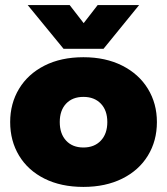

<svg xmlns="http://www.w3.org/2000/svg" viewBox="-20 -720 657 755"><path d="M89 -700H254L309 -629L364 -700H527L387 -528H230ZM20 -240Q20 -313 55 -371Q90 -429 155 -462Q220 -495 308 -495Q395 -495 460.5 -462Q526 -429 561.5 -371Q597 -313 597 -240Q597 -166 561.5 -108Q526 -50 460.5 -17.5Q395 15 308 15Q220 15 155 -17.5Q90 -50 55 -108Q20 -166 20 -240ZM402 -240Q402 -286 376.5 -312.5Q351 -339 308 -339Q265 -339 240 -312.5Q215 -286 215 -240Q215 -194 240 -167Q265 -140 308 -140Q351 -140 376.5 -167Q402 -194 402 -240Z"/></svg>

Font: Readiness ExtraBold
Style: Regular
Weight: 800
Designer: Katatrad Team
Foundry: CadsonDemak
Version: Version 1.00;January 16, 2020;FontCreator 12.0.0.2550 64-bit